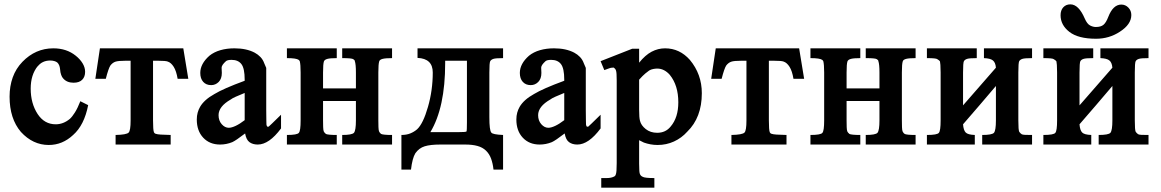

<svg xmlns="http://www.w3.org/2000/svg" viewBox="-20 -664 5332 882"><path d="M385 -181Q367 -89 316 -44Q267 2 204 2Q131 2 76 -58Q24 -119 24 -220Q24 -268 38.5 -308.5Q53 -349 83 -380Q143 -442 225 -442Q286 -442 328 -408Q348 -392 359.5 -373Q371 -354 371 -334Q371 -311 357.5 -297.5Q344 -284 318 -284Q287 -284 270 -304Q265 -309 261 -320Q257 -331 256 -346Q254 -367 243 -377Q238 -381 229.5 -383.5Q221 -386 211 -386Q174 -386 153 -359V-360Q121 -320 121 -257Q121 -189 153 -140Q184 -93 236 -93Q271 -93 301 -118Q312 -128 324.5 -148Q337 -168 349 -199Z M439 -442H822L845 -302H796Q790 -338 778 -357Q766 -376 751 -381Q742 -385 705 -385H683V-111Q683 -89 684 -75.5Q685 -62 687 -57Q690 -50 697 -49Q706 -45 764 -44V0H511V-44Q561 -45 571 -55Q580 -64 580 -111V-385H557Q523 -385 510 -380.5Q497 -376 487 -363Q478 -349 466 -302H418Z M1164 0Q1141 0 1126 -11Q1111 -22 1106 -51Q1063 -18 1047 -11Q1020 0 991 0Q943 0 913.5 -31.5Q884 -63 884 -115Q884 -132 888 -146.5Q892 -161 899 -173Q918 -206 965 -232Q1006 -257 1104 -293V-298Q1104 -350 1089 -369.5Q1074 -389 1044 -389Q1025 -389 1018 -383Q998 -365 998 -353L999 -329Q999 -302 984.5 -287.5Q970 -273 950 -273Q927 -273 913.5 -288Q900 -303 900 -329Q900 -371 942 -408Q963 -425 992.5 -433.5Q1022 -442 1057 -442Q1112 -442 1150 -422Q1165 -414 1176.5 -402Q1188 -390 1194 -373L1203 -352V-158Q1203 -130 1203.5 -113.5Q1204 -97 1204 -91V-92Q1205 -85 1208 -82H1214Q1216 -84 1230 -97Q1244 -110 1271 -137V-74Q1216 0 1164 0ZM1104 -237Q1079 -227 1062.5 -219.5Q1046 -212 1040 -207Q984 -175 984 -135Q984 -110 998.5 -93.5Q1013 -77 1031 -77Q1044 -77 1063 -86Q1082 -95 1104 -112Z M1464 -258H1615V-331Q1615 -369 1610 -383Q1610 -388 1603 -392Q1597 -397 1552 -397V-442H1781V-397Q1751 -397 1737.5 -393.5Q1724 -390 1722 -382Q1720 -376 1719 -363.5Q1718 -351 1718 -331V-111Q1718 -94 1718.5 -80.5Q1719 -67 1721 -61Q1723 -58 1724.5 -55Q1726 -52 1731 -49H1730Q1739 -44 1781 -44V0H1552V-44Q1597 -44 1606 -54Q1615 -65 1615 -111V-200H1464V-111Q1464 -94 1464.5 -80.5Q1465 -67 1467 -61Q1470 -54 1477 -49H1476Q1486 -44 1527 -44V0H1298V-44Q1346 -44 1353 -54Q1361 -63 1361 -111V-331Q1361 -368 1357 -383Q1354 -388 1352 -389Q1341 -397 1298 -397V-442H1527V-397Q1497 -397 1484 -393.5Q1471 -390 1468 -382Q1466 -376 1465 -363.5Q1464 -351 1464 -331Z M1898 -442H2291V-397Q2257 -397 2246.5 -393.5Q2236 -390 2232 -383Q2228 -376 2228 -331V-126Q2228 -65 2237 -55Q2243 -46 2291 -44V115H2247Q2244 87 2236 65Q2228 43 2212.5 28Q2197 13 2173.5 6.5Q2150 0 2118 0Q2114 0 2109 0H2002Q1957 0 1931 8Q1905 16 1888 40Q1874 63 1868 115H1824V-44Q1847 -44 1864.5 -51Q1882 -58 1896 -70Q1924 -96 1946 -173Q1968 -249 1968 -331Q1968 -395 1898 -398ZM2025 -385V-374Q2025 -170 1957 -57H2085Q2120 -57 2123 -60Q2125 -64 2125 -102V-385Z M2632 0Q2609 0 2594 -11Q2579 -22 2574 -51Q2531 -18 2515 -11Q2488 0 2459 0Q2411 0 2381.5 -31.5Q2352 -63 2352 -115Q2352 -132 2356 -146.5Q2360 -161 2367 -173Q2386 -206 2433 -232Q2474 -257 2572 -293V-298Q2572 -350 2557 -369.5Q2542 -389 2512 -389Q2493 -389 2486 -383Q2466 -365 2466 -353L2467 -329Q2467 -302 2452.5 -287.5Q2438 -273 2418 -273Q2395 -273 2381.5 -288Q2368 -303 2368 -329Q2368 -371 2410 -408Q2431 -425 2460.5 -433.5Q2490 -442 2525 -442Q2580 -442 2618 -422Q2633 -414 2644.5 -402Q2656 -390 2662 -373L2671 -352V-158Q2671 -130 2671.5 -113.5Q2672 -97 2672 -91V-92Q2673 -85 2676 -82H2682Q2684 -84 2698 -97Q2712 -110 2739 -137V-74Q2684 0 2632 0ZM2572 -237Q2547 -227 2530.5 -219.5Q2514 -212 2508 -207Q2452 -175 2452 -135Q2452 -110 2466.5 -93.5Q2481 -77 2499 -77Q2512 -77 2531 -86Q2550 -95 2572 -112Z M2739 -383 2884 -440H2916V-376Q2944 -411 2973.5 -426.5Q3003 -442 3035 -442Q3069 -442 3097.5 -428.5Q3126 -415 3149 -389Q3204 -323 3204 -236Q3204 -124 3137 -59Q3111 -30 3076 -14Q3041 2 3001 2Q2984 2 2968 -1Q2952 -4 2938 -9L2916 -20V88Q2916 131 2920 136Q2923 144 2932 148Q2941 154 2986 154V198H2742V154H2767Q2789 154 2803 146Q2807 144 2809 137Q2811 132 2812 119.5Q2813 107 2813 85V-294Q2813 -331 2810 -339Q2808 -348 2798 -354Q2798 -354 2798 -354Q2798 -353 2791 -353Q2786 -353 2778 -350Q2770 -347 2756 -342ZM2916 -160Q2916 -141 2917 -128.5Q2918 -116 2920 -109Q2925 -88 2946.5 -71Q2968 -54 2999 -54Q3038 -54 3061 -83Q3096 -124 3096 -194Q3096 -272 3057 -320L3058 -319Q3032 -349 2999 -349Q2991 -349 2980.5 -347Q2970 -345 2962 -340Q2956 -336 2944.5 -326.5Q2933 -317 2916 -298Z M3268 -442H3651L3674 -302H3625Q3619 -338 3607 -357Q3595 -376 3580 -381Q3571 -385 3534 -385H3512V-111Q3512 -89 3513 -75.5Q3514 -62 3516 -57Q3519 -50 3526 -49Q3535 -45 3593 -44V0H3340V-44Q3390 -45 3400 -55Q3409 -64 3409 -111V-385H3386Q3352 -385 3339 -380.5Q3326 -376 3316 -363Q3307 -349 3295 -302H3247Z M3869 -258H4020V-331Q4020 -369 4015 -383Q4015 -388 4008 -392Q4002 -397 3957 -397V-442H4186V-397Q4156 -397 4142.5 -393.5Q4129 -390 4127 -382Q4125 -376 4124 -363.5Q4123 -351 4123 -331V-111Q4123 -94 4123.5 -80.5Q4124 -67 4126 -61Q4128 -58 4129.5 -55Q4131 -52 4136 -49H4135Q4144 -44 4186 -44V0H3957V-44Q4002 -44 4011 -54Q4020 -65 4020 -111V-200H3869V-111Q3869 -94 3869.5 -80.5Q3870 -67 3872 -61Q3875 -54 3882 -49H3881Q3891 -44 3932 -44V0H3703V-44Q3751 -44 3758 -54Q3766 -63 3766 -111V-331Q3766 -368 3762 -383Q3759 -388 3757 -389Q3746 -397 3703 -397V-442H3932V-397Q3902 -397 3889 -393.5Q3876 -390 3873 -382Q3871 -376 3870 -363.5Q3869 -351 3869 -331Z M4404 -180 4555 -353Q4553 -377 4541 -386.5Q4529 -396 4500 -397V-442H4721V-397Q4687 -397 4676.5 -393.5Q4666 -390 4662 -383Q4658 -376 4658 -331V-111Q4658 -88 4659 -75.5Q4660 -63 4662 -59L4661 -60Q4663 -58 4665.5 -54.5Q4668 -51 4673 -48H4672Q4677 -45 4688.5 -44.5Q4700 -44 4721 -44V0H4492V-44Q4537 -44 4546 -54Q4555 -65 4555 -111V-269Q4517 -224 4480 -181Q4443 -138 4404 -93Q4406 -66 4416 -55.5Q4426 -45 4458 -44V0H4238V-44Q4286 -44 4293 -54Q4301 -63 4301 -111V-331Q4301 -353 4300 -365.5Q4299 -378 4298 -382Q4296 -386 4286 -392Q4281 -397 4238 -397V-442H4467V-397Q4433 -397 4422.5 -393.5Q4412 -390 4408 -383Q4404 -376 4404 -331Z M4852 -594Q4852 -617 4864.5 -630.5Q4877 -644 4897 -644Q4935 -644 4963 -579Q4974 -554 4987.5 -547Q5001 -540 5014 -540Q5037 -540 5049 -550Q5061 -560 5071 -586Q5093 -643 5131 -643Q5150 -643 5163.5 -629Q5177 -615 5177 -595Q5177 -552 5124 -518Q5075 -486 5015 -486Q4933 -486 4892.5 -517.5Q4852 -549 4852 -594ZM4939 -180 5090 -353Q5088 -377 5076 -386.5Q5064 -396 5035 -397V-442H5256V-397Q5222 -397 5211.5 -393.5Q5201 -390 5197 -383Q5193 -376 5193 -331V-111Q5193 -88 5194 -75.5Q5195 -63 5197 -59L5196 -60Q5198 -58 5200.5 -54.5Q5203 -51 5208 -48H5207Q5212 -45 5223.5 -44.5Q5235 -44 5256 -44V0H5027V-44Q5072 -44 5081 -54Q5090 -65 5090 -111V-269Q5052 -224 5015 -181Q4978 -138 4939 -93Q4941 -66 4951 -55.5Q4961 -45 4993 -44V0H4773V-44Q4821 -44 4828 -54Q4836 -63 4836 -111V-331Q4836 -353 4835 -365.5Q4834 -378 4833 -382Q4831 -386 4821 -392Q4816 -397 4773 -397V-442H5002V-397Q4968 -397 4957.5 -393.5Q4947 -390 4943 -383Q4939 -376 4939 -331Z"/></svg>

Font: New Athena Unicode
Style: Bold
Weight: 700
Designer: J. Rusten 1997; rev. by R. Hancock 2001, 2002, rev. by D. Mastronarde 2002-2021
Foundry: Society for Classical Studies (formerly American Philological Association)
Version: Version 5.008